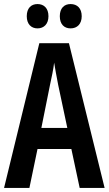

<svg xmlns="http://www.w3.org/2000/svg" viewBox="-20 -927 536 947"><path d="M112 -847C112 -808 134 -787 165 -787C197 -787 219 -809 219 -847C219 -886 197 -907 165 -907C134 -907 112 -887 112 -847ZM275 -847C275 -808 296 -787 328 -787C361 -787 383 -809 383 -847C383 -886 361 -907 328 -907C297 -907 275 -887 275 -847ZM373 0H496L320 -714H174L0 0H125L165 -192H332ZM267 -508 312 -296H184L227 -510C234 -542 244 -588 247 -618C253 -583 258 -554 267 -508Z"/></svg>

Font: Noto Sans Gujarati ExtraCondensed SemiBold
Style: Regular
Weight: 600
Width: 2
Designer: Jelle Bosma - Monotype Design Team, Universal Thirst
Foundry: Monotype Imaging Inc.
Version: Version 2.106